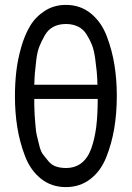

<svg xmlns="http://www.w3.org/2000/svg" viewBox="-20 -753 540 784"><path d="M41 -360Q41 -412 46.5 -460.5Q52 -509 66.5 -560Q81 -611 103.5 -648Q126 -685 163.5 -709Q201 -733 249 -733Q308 -733 351 -698Q394 -663 416 -605Q438 -547 447.5 -487Q457 -427 457 -362Q457 -291 446.5 -228.5Q436 -166 413.5 -110Q391 -54 348.5 -21.5Q306 11 249 11Q190 11 147 -23.5Q104 -58 82 -116Q60 -174 50.5 -234Q41 -294 41 -360ZM120 -322Q121 -291 121.5 -283.5Q122 -276 124.5 -244Q127 -212 130.5 -199.5Q134 -187 140 -161Q146 -135 155.5 -122.5Q165 -110 178 -94.5Q191 -79 209 -73Q227 -67 249 -67Q287 -67 313 -87.5Q339 -108 353 -147.5Q367 -187 373 -235.5Q379 -284 379 -349H120ZM120 -407H378Q377 -439 375 -460.5Q373 -482 368.5 -515Q364 -548 355.5 -569.5Q347 -591 333.5 -612.5Q320 -634 298.5 -644.5Q277 -655 249 -655Q220 -655 198 -643.5Q176 -632 162.5 -608Q149 -584 140.5 -562.5Q132 -541 128 -506.5Q124 -472 122.5 -455Q121 -438 120 -407Z"/></svg>

Font: CMU Sans Serif
Style: Medium
Weight: 500
Version: Version 0.7.0